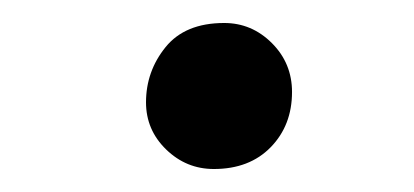

<svg xmlns="http://www.w3.org/2000/svg" viewBox="-20 -443 360 167"><path d="M166 -296Q142 -296 124.5 -313Q107 -330 107 -354Q107 -381 124 -402Q141 -423 175 -423Q199 -423 216.5 -405.5Q234 -388 234 -363Q234 -334 215.5 -315Q197 -296 166 -296Z"/></svg>

Font: Asap Expanded Expanded SemiBold
Style: Italic
Weight: 600
Width: 7
Italic angle: -6°
Designer: Pablo Cosgaya
Foundry: Omnibus-Type
Version: Version 3.001; ttfautohint (v1.8.4.7-5d5b)